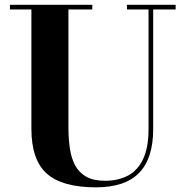

<svg xmlns="http://www.w3.org/2000/svg" viewBox="-20 -770 780 804"><path d="M715.5 -750V-730.5H621.5V-230Q621.5 -106.5 562.5 -46Q503.5 14.5 381.5 14.5Q240.5 14.5 176 -43Q111.5 -100.5 111.5 -230V-730.5H21.5V-750H366.5V-730.5H266.5V-240Q266.5 -190.5 272.5 -149Q278.5 -107.5 295 -77Q311.5 -46.5 341.8 -29.8Q372 -13 420 -13Q474.5 -13 515.5 -34.5Q556.5 -56 579.2 -103.8Q602 -151.5 602 -230V-730.5H511.5V-750Z"/></svg>

Font: Bodoni Moda
Style: Bold
Weight: 700
Designer: Owen Earl
Foundry: indestructible type
Version: Version 2.005